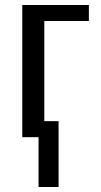

<svg xmlns="http://www.w3.org/2000/svg" viewBox="-20 -548 405 767"><path d="M335 -528V-464H157V-64H214V199H134V0H69V-528Z"/></svg>

Font: Libra Sans
Style: Regular
Weight: 400
Foundry: Context Ltd
Version: Version 1.000; ttfautohint (v1.3)